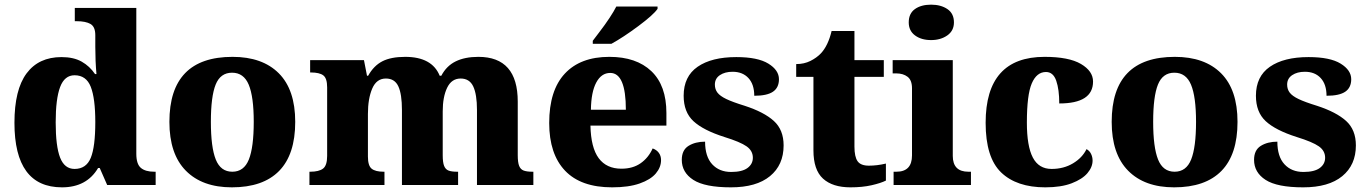

<svg xmlns="http://www.w3.org/2000/svg" viewBox="-20 -794 5871 824"><path d="M42 -267Q42 -409 94 -479Q146 -549 244 -549Q296 -549 330.5 -529.5Q365 -510 388 -476H394Q389 -531 389 -593V-643Q389 -679 368.5 -691Q348 -703 309 -703H301V-760H565V-134Q565 -90 584.5 -73.5Q604 -57 642 -57H648V0H440L408 -73H401Q352 10 246 10Q42 10 42 -267ZM389 -270Q389 -372 369.5 -421.5Q350 -471 300 -471Q257 -471 238 -420.5Q219 -370 219 -269Q219 -166 238 -117.5Q257 -69 300 -69Q350 -69 369.5 -116.5Q389 -164 389 -270Z M707 -271Q707 -550 978 -550Q1106 -550 1176.5 -479.5Q1247 -409 1247 -271Q1247 -131 1178 -60.5Q1109 10 975 10Q848 10 777.5 -61.5Q707 -133 707 -271ZM1069 -271Q1069 -379 1047.5 -430.5Q1026 -482 976 -482Q926 -482 905.5 -431Q885 -380 885 -271Q885 -162 906 -109.5Q927 -57 977 -57Q1027 -57 1048 -109.5Q1069 -162 1069 -271Z M1308 -57H1311Q1349 -57 1366.5 -70.5Q1384 -84 1384 -125V-419Q1384 -458 1367.5 -470.5Q1351 -483 1314 -483H1311V-536H1542L1555 -469H1560Q1584 -512 1621 -531Q1658 -550 1719 -550Q1834 -550 1867 -469H1874Q1896 -511 1935.5 -530.5Q1975 -550 2033 -550Q2202 -550 2202 -358V-128Q2202 -97 2208 -82Q2214 -67 2227.5 -62Q2241 -57 2265 -57H2269V0H2027V-322Q2027 -389 2011 -423Q1995 -457 1957 -457Q1918 -457 1899 -417.5Q1880 -378 1880 -316V-128Q1880 -97 1886 -82Q1892 -67 1905 -62Q1918 -57 1942 -57H1946V0H1705V-322Q1705 -390 1689.5 -423.5Q1674 -457 1636 -457Q1596 -457 1577.5 -414Q1559 -371 1559 -305V-122Q1559 -83 1575 -70Q1591 -57 1627 -57H1630V0H1308Z M2337 -266Q2337 -406 2404 -478Q2471 -550 2595 -550Q2711 -550 2775.5 -488.5Q2840 -427 2840 -309V-255H2514Q2516 -160 2549.5 -115Q2583 -70 2647 -70Q2696 -70 2729.5 -93.5Q2763 -117 2781 -157Q2798 -151 2807.5 -138Q2817 -125 2817 -107Q2817 -76 2794.5 -49.5Q2772 -23 2725 -6.5Q2678 10 2607 10Q2473 10 2405 -61.5Q2337 -133 2337 -266ZM2666 -323Q2666 -481 2599 -481Q2561 -481 2539 -440Q2517 -399 2516 -323ZM2524 -619Q2529 -626 2552.5 -656.5Q2576 -687 2595.5 -716.5Q2615 -746 2625 -766H2802V-756Q2784 -730 2719.5 -682Q2655 -634 2604 -606H2524Z M2906 -108Q2906 -150 2935 -168Q2964 -186 3006 -186Q3006 -122 3036.5 -89Q3067 -56 3118 -56Q3165 -56 3188 -73Q3211 -90 3211 -117Q3211 -147 3184 -166Q3157 -185 3089 -206Q2998 -235 2956 -274Q2914 -313 2914 -383Q2914 -466 2974 -507.5Q3034 -549 3140 -549Q3232 -549 3277.5 -521Q3323 -493 3323 -454Q3323 -418 3297.5 -400.5Q3272 -383 3217 -383Q3217 -432 3192 -459Q3167 -486 3124 -486Q3091 -486 3069.5 -471.5Q3048 -457 3048 -431Q3048 -411 3059 -396.5Q3070 -382 3097 -369Q3124 -356 3176 -340Q3259 -313 3301 -275Q3343 -237 3343 -170Q3343 -86 3284.5 -38Q3226 10 3117 10Q3005 10 2955.5 -22Q2906 -54 2906 -108Z M3471 -149V-464H3397V-519Q3431 -519 3458 -532.5Q3485 -546 3503 -565Q3534 -598 3549 -661H3647V-536H3773V-464H3647V-165Q3647 -121 3660.5 -102Q3674 -83 3709 -83Q3744 -83 3782 -92V-19Q3760 -8 3720.5 1Q3681 10 3630 10Q3553 10 3512 -27.5Q3471 -65 3471 -149Z M3880 -698Q3880 -736 3906.5 -755Q3933 -774 3976 -774Q4018 -774 4046 -755Q4074 -736 4074 -698Q4074 -662 4045.5 -642Q4017 -622 3976 -622Q3934 -622 3907 -642Q3880 -662 3880 -698ZM3815 -57H3827Q3894 -57 3894 -127V-415Q3894 -450 3875 -464.5Q3856 -479 3827 -479H3811V-536H4069V-125Q4069 -57 4136 -57H4147V0H3815Z M4210 -267Q4210 -550 4463 -550Q4567 -550 4619 -519.5Q4671 -489 4671 -444Q4671 -350 4526 -350Q4526 -410 4513 -447.5Q4500 -485 4469 -485Q4429 -485 4408 -436Q4387 -387 4387 -268Q4387 -167 4412.5 -118Q4438 -69 4493 -69Q4545 -69 4585 -93Q4625 -117 4643 -154Q4656 -147 4662.5 -133.5Q4669 -120 4669 -105Q4669 -77 4647 -51Q4625 -25 4579.5 -7.5Q4534 10 4466 10Q4343 10 4276.5 -54Q4210 -118 4210 -267Z M4751 -271Q4751 -550 5022 -550Q5150 -550 5220.5 -479.5Q5291 -409 5291 -271Q5291 -131 5222 -60.5Q5153 10 5019 10Q4892 10 4821.5 -61.5Q4751 -133 4751 -271ZM5113 -271Q5113 -379 5091.5 -430.5Q5070 -482 5020 -482Q4970 -482 4949.5 -431Q4929 -380 4929 -271Q4929 -162 4950 -109.5Q4971 -57 5021 -57Q5071 -57 5092 -109.5Q5113 -162 5113 -271Z M5362 -108Q5362 -150 5391 -168Q5420 -186 5462 -186Q5462 -122 5492.5 -89Q5523 -56 5574 -56Q5621 -56 5644 -73Q5667 -90 5667 -117Q5667 -147 5640 -166Q5613 -185 5545 -206Q5454 -235 5412 -274Q5370 -313 5370 -383Q5370 -466 5430 -507.5Q5490 -549 5596 -549Q5688 -549 5733.5 -521Q5779 -493 5779 -454Q5779 -418 5753.5 -400.5Q5728 -383 5673 -383Q5673 -432 5648 -459Q5623 -486 5580 -486Q5547 -486 5525.5 -471.5Q5504 -457 5504 -431Q5504 -411 5515 -396.5Q5526 -382 5553 -369Q5580 -356 5632 -340Q5715 -313 5757 -275Q5799 -237 5799 -170Q5799 -86 5740.5 -38Q5682 10 5573 10Q5461 10 5411.5 -22Q5362 -54 5362 -108Z"/></svg>

Font: Noto Serif ExtraBold
Style: Regular
Weight: 800
Designer: Monotype Design Team
Foundry: Monotype Imaging Inc.
Version: Version 1.001